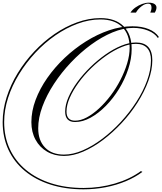

<svg xmlns="http://www.w3.org/2000/svg" viewBox="-40 -1027 1205 1432"><path d="M709 -892Q820 -892 881 -832Q942 -772 942 -662Q942 -589 916.5 -512Q891 -435 848 -364.5Q805 -294 750 -238Q695 -182 636 -149.5Q577 -117 520 -117Q446 -117 446 -195Q446 -245 470.5 -301.5Q495 -358 537.5 -416Q580 -474 634 -526.5Q688 -579 747 -620.5Q806 -662 864.5 -686Q923 -710 974 -710Q1096 -710 1096 -578Q1096 -505 1066.5 -424Q1037 -343 986 -262.5Q935 -182 868.5 -110.5Q802 -39 728.5 16.5Q655 72 580 104Q505 136 437 136Q366 136 311 104Q256 72 225 15Q194 -42 194 -116Q194 -198 225.5 -282Q257 -366 313 -446Q369 -526 442.5 -595.5Q516 -665 600.5 -718Q685 -771 773.5 -801Q862 -831 948 -831Q1018 -831 1069 -810Q1120 -789 1145 -751L1137 -744Q1114 -779 1064 -799Q1014 -819 954 -819Q880 -819 799.5 -785.5Q719 -752 639.5 -694Q560 -636 489 -561Q418 -486 363 -402Q308 -318 276.5 -233Q245 -148 245 -70Q245 21 296 73.5Q347 126 437 126Q504 126 577 94.5Q650 63 723 8Q796 -47 861 -117.5Q926 -188 977 -267Q1028 -346 1057 -426Q1086 -506 1086 -578Q1086 -637 1057.5 -668.5Q1029 -700 974 -700Q925 -700 868 -676.5Q811 -653 752.5 -612Q694 -571 641 -519.5Q588 -468 546.5 -411Q505 -354 480.5 -298.5Q456 -243 456 -195Q456 -127 520 -127Q562 -127 607.5 -151.5Q653 -176 699 -218.5Q745 -261 786 -315.5Q827 -370 858.5 -431.5Q890 -493 908.5 -554.5Q927 -616 927 -671Q927 -772 870 -827Q813 -882 709 -882Q625 -882 539.5 -850.5Q454 -819 373.5 -763.5Q293 -708 224 -634Q155 -560 102.5 -474.5Q50 -389 20.5 -298Q-9 -207 -9 -117Q-9 -6 33 84.5Q75 175 153.5 240Q232 305 341 340Q450 375 583 375Q704 375 816.5 342Q929 309 1011 249L1022 255Q969 295 898.5 324.5Q828 354 747.5 369.5Q667 385 583 385Q447 385 336 349.5Q225 314 145 247.5Q65 181 22.5 89Q-20 -3 -20 -117Q-20 -209 9.5 -302Q39 -395 92 -481.5Q145 -568 215 -642.5Q285 -717 366.5 -773Q448 -829 535.5 -860.5Q623 -892 709 -892ZM974 -933H933Q947 -955 970.5 -971.5Q994 -988 1020.5 -997.5Q1047 -1007 1069 -1007Q1098 -1007 1112.5 -997Q1127 -987 1127 -971Q1127 -961 1123.5 -951.5Q1120 -942 1115 -933H1081Q1085 -942 1087.5 -951.5Q1090 -961 1090 -971Q1090 -1000 1064 -1000Q1042 -1000 1015.5 -980Q989 -960 974 -933Z"/></svg>

Font: Ballet
Style: Regular
Weight: 400
Designer: Maximiliano R. Sproviero
Foundry: Omnibus-Type
Version: Version 1.100